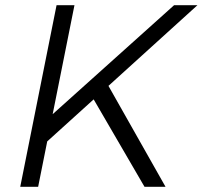

<svg xmlns="http://www.w3.org/2000/svg" viewBox="-20 -720 781 740"><path d="M741 -700 398 -389 618 0H537L341 -337L162 -175L127 0H58L198 -700H267L183 -280L651 -700Z"/></svg>

Font: Gontserrat Light
Style: Italic
Weight: 300
Italic angle: -11.3°
Designer: Julieta Ulanovsky
Foundry: Julieta Ulanovsky
Version: Version 6.001